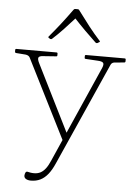

<svg xmlns="http://www.w3.org/2000/svg" viewBox="-96 -773 718 1030"><g transform="rotate(5 262.5 -258.0)"><path d="M110 211Q94 211 83.5 205Q73 199 73 187Q73 182 74.5 177.5Q76 173 78 169Q81 164 87 165Q95 167 104 168.5Q113 170 123 170Q143 170 158 162Q173 154 185.5 137.5Q198 121 209 95L438 -424Q447 -445 440.5 -452.5Q434 -460 412 -461L346 -465Q340 -465 340 -471V-480Q340 -486 346 -486H554Q560 -486 560 -480V-471Q560 -465 554 -464L500 -459Q493 -458 488 -454Q483 -450 480 -442L236 106Q220 143 201.5 166Q183 189 160.5 200Q138 211 110 211ZM46 -446Q43 -452 37 -455.5Q31 -459 23 -460L-29 -464Q-35 -465 -35 -471V-480Q-35 -486 -29 -486H187Q193 -486 193 -480V-471Q193 -465 187 -465L118 -460Q96 -459 92.5 -450Q89 -441 99 -421L285 -48L268 -5ZM139 -560Q134 -563 138 -568Q167 -602 196 -639Q225 -676 258 -722Q261 -727 267 -727H280Q287 -727 289 -722Q323 -676 352 -639Q381 -602 412 -568Q416 -564 411 -561Q409 -560 406.5 -558.5Q404 -557 401 -555Q395 -553 391 -557Q363 -583 330 -616Q297 -649 263 -686H281Q248 -649 217 -616Q186 -583 157 -557Q153 -553 147 -555Q145 -556 143 -557.5Q141 -559 139 -560Z"/></g></svg>

Font: Hahmlet Thin
Style: Regular
Weight: 250
Version: Version 1.002